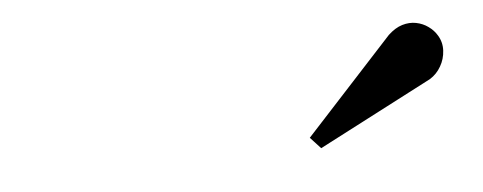

<svg xmlns="http://www.w3.org/2000/svg" viewBox="-27 -1018 553 220"><g transform="rotate(-5 250.0 -908.0)"><path d="M335.5 -840.5 323.5 -853.5 424 -963Q432 -970.5 440.2 -973Q448.5 -975.5 456.2 -974Q464 -972.5 470.2 -968Q476.5 -963.5 480 -957.5Q485 -949.5 484.5 -939.8Q484 -930 479.2 -921.8Q474.5 -913.5 466.5 -908.5Z"/></g></svg>

Font: Bodoni Moda SC 11pt
Style: Italic
Weight: 400
Italic angle: -13°
Version: Version 2.005